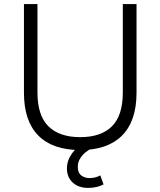

<svg xmlns="http://www.w3.org/2000/svg" viewBox="-20 -725 783 938"><path d="M372 8Q237 8 167 -63Q97 -134 97 -272V-705H163V-273Q163 -161 216.5 -108Q270 -55 372 -55Q474 -55 527 -108Q580 -161 580 -273V-705H647V-272Q647 -134 576.5 -63Q506 8 372 8ZM410 193Q364 193 335.5 167Q307 141 307 98Q307 59 332.5 23.5Q358 -12 402 -34L429 0Q414 6 398 19Q382 32 371 50Q360 68 360 90Q360 119 377 132Q394 145 418 145Q430 145 443.5 142Q457 139 470 132L486 176Q473 183 453.5 188Q434 193 410 193Z"/></svg>

Font: Nunito Sans 9pt Light
Style: Regular
Weight: 300
Version: Version 3.101;gftools[0.9.27]